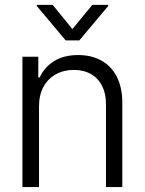

<svg xmlns="http://www.w3.org/2000/svg" viewBox="-20 -761 589 781"><path d="M138.7 0H71.3V-530.3H135.7V-446.3H141.6Q161.1 -488.8 200.9 -512.9Q240.7 -537.1 297.9 -537.1Q352.1 -537.1 392.6 -514.6Q433.1 -492.2 455.3 -448.5Q477.5 -404.8 477.5 -342.8V0H411.1V-337.9Q411.1 -380.4 395.3 -411.6Q379.4 -442.9 349.9 -459.7Q320.3 -476.6 280.3 -476.6Q239.3 -476.6 207 -458.7Q174.8 -440.9 156.7 -407.5Q138.7 -374 138.7 -329.1ZM274.4 -642.6 355.5 -741.2H419.9V-736.3L302.7 -596.7H247.1L129.9 -736.3V-741.2H194.3Z"/></svg>

Font: Pretendard Std Light
Style: Regular
Weight: 300
Designer: Base glyphs from Inter by Rasmus Andersson; Hangeul glyphs from Noto Sans CJK(Source Han Sans) by Jang Soo-young and Kan
Foundry: Kil Hyung-jin
Version: Version 1.309